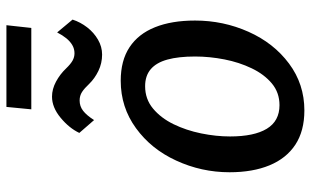

<svg xmlns="http://www.w3.org/2000/svg" viewBox="-205 -755 968 598"><g transform="rotate(-90 279.0 -456.0)"><path d="M234 8Q170 8 127.2 -20.2Q84.5 -48.5 63 -100.8Q41.5 -153 41.5 -225Q41.5 -312.5 78 -391.5Q113.5 -469 178.8 -516.5Q244 -564 326.5 -564Q389.5 -564 431 -536.5Q472.5 -509 493.2 -457.2Q514 -405.5 514 -332.5Q514 -244.5 479 -166Q444 -87.5 380 -39.8Q316 8 234 8ZM250.5 -69.5Q289.5 -69.5 318 -93.2Q346.5 -117 365.2 -156Q384 -195 393 -241.2Q402 -287.5 402 -332.5Q402 -384 392.5 -418.5Q383 -453 362.5 -470.5Q342 -488 309.5 -488Q269.5 -488 240 -463.5Q210.5 -439 191.2 -399.5Q172 -360 162.5 -313.5Q153 -267 153 -223.5Q153 -148.5 177 -109Q201 -69.5 250.5 -69.5ZM408 -622Q381 -622 357.2 -633.5Q333.5 -645 317 -662Q303 -677 291.5 -684.5Q280 -692 265 -692Q247 -692 233 -681.2Q219 -670.5 204 -647L164 -693Q179 -724.5 211.2 -751.2Q243.5 -778 277 -778Q300.5 -778 323.8 -765.5Q347 -753 365 -734Q378.5 -720 389.2 -714Q400 -708 412 -708Q426 -708 437.5 -714.8Q449 -721.5 458.8 -733.5Q468.5 -745.5 477 -762L517 -714Q509 -689.5 492.8 -668.5Q476.5 -647.5 454.5 -634.8Q432.5 -622 408 -622ZM237.5 -842.5 245 -920H499.5L491 -842.5Z"/></g></svg>

Font: Koeln Type Sans
Style: Italic
Weight: 400
Italic angle: -7.5°
Designer: Eben Sorkin
Foundry: Eben Sorkin
Version: Version 2.001